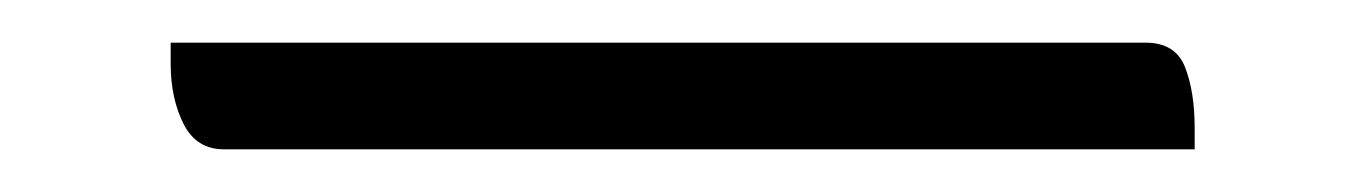

<svg xmlns="http://www.w3.org/2000/svg" viewBox="-20 80 640 90"><path d="M60 100H517Q531 100 535.5 111.5Q540 123 540 140V150H85Q72 150 66 138Q60 126 60 110Z"/></svg>

Font: Recursive Mn Csl St Lt
Style: Regular
Weight: 300
Monospace: yes
Version: Version 1.079;hotconv 1.0.112;makeotfexe 2.5.65598; ttfautoh